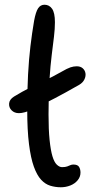

<svg xmlns="http://www.w3.org/2000/svg" viewBox="-20 -780 403 811"><path d="M60 -302Q41 -302 29 -314Q17 -326 18.5 -343Q20 -360 39 -372Q75 -394 105.5 -409Q136 -424 168.5 -439.5Q201 -455 240 -477Q264 -491 277.5 -495.5Q291 -500 304 -500Q320 -500 329.5 -491.5Q339 -483 341 -470.5Q343 -458 336.5 -444.5Q330 -431 315 -422Q252 -386 213.5 -366Q175 -346 153 -336Q131 -326 116 -318Q100 -310 85.5 -306Q71 -302 60 -302ZM237 11Q214 11 192.5 4.5Q171 -2 153.5 -21Q136 -40 123 -76Q110 -112 102.5 -171Q95 -230 95 -317Q95 -401 98.5 -465.5Q102 -530 108.5 -584.5Q115 -639 124 -692Q131 -730 141 -745Q151 -760 168 -760Q188 -760 200 -743Q212 -726 212 -686Q212 -658 208 -625Q204 -592 198.5 -548Q193 -504 189 -443.5Q185 -383 185 -297Q185 -232 189.5 -188.5Q194 -145 201.5 -120Q209 -95 220 -84.5Q231 -74 242 -74Q256 -74 264 -77Q272 -80 277.5 -82.5Q283 -85 290 -85Q308 -85 314 -75Q320 -65 320 -51Q320 -33 308 -18.5Q296 -4 277 3.5Q258 11 237 11Z"/></svg>

Font: Shantell Sans
Style: Regular
Weight: 400
Designer: Stephen Nixon, Anya Danilova, Shantell Martin
Foundry: Arrow Type
Version: Version 1.008;[ac192a2d6]